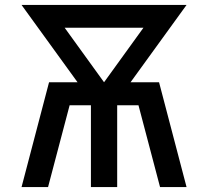

<svg xmlns="http://www.w3.org/2000/svg" viewBox="-20 -755 840 775"><path d="M67 0 178 -423H293L67 -735H733L507 -423H622L733 0H626L539 -330H453V0H347V-330H261L174 0ZM400 -423 559 -643H241Z"/></svg>

Font: Iosevka Aile Semibold
Style: Regular
Weight: 600
Designer: Belleve Invis
Foundry: Belleve Invis
Version: Version 31.1.0; ttfautohint (v1.8.4)